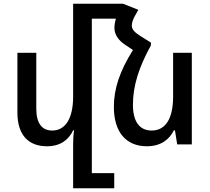

<svg xmlns="http://www.w3.org/2000/svg" viewBox="-20 -780 1133 1037"><path d="M476 155V-679H606C601 -662 598 -646 598 -629C598 -595 618 -563 656 -538L698 -510C626 -394 595 -301 595 -202C595 -68 660 10 773 10C847 10 894 -25 919 -76H925L937 0H1016V-495H915V-259C915 -134 871 -75 799 -75C734 -75 698 -123 698 -214C698 -319 731 -418 795 -535V-550L739 -585C706 -606 692 -621 692 -642C692 -656 697 -672 706 -689L727 -727L644 -760H375V-259C375 -138 332 -75 262 -75C208 -75 176 -112 176 -193V-495H74V-172C74 -49 135 10 234 10C306 10 351 -25 375 -76H380C376 -49 375 -24 375 3V237H597V155Z"/></svg>

Font: Noto Sans Armenian SemiCondensed Medium
Style: Regular
Weight: 500
Width: 4
Designer: Monotype Design Team
Foundry: Monotype Imaging Inc.
Version: Version 2.008